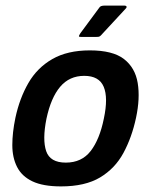

<svg xmlns="http://www.w3.org/2000/svg" viewBox="-20 -659 540 686"><path d="M198 7Q134 7 96 -11Q58 -29 41 -62.5Q24 -96 24 -140.5Q24 -185 35 -238Q50 -308 81.5 -362.5Q113 -417 167 -448Q221 -479 301 -479Q383 -479 423 -448Q463 -417 472 -362.5Q481 -308 466 -238Q451 -168 421 -112.5Q391 -57 337.5 -25Q284 7 198 7ZM215 -78Q272 -78 304 -119.5Q336 -161 351 -235Q367 -310 350.5 -349Q334 -388 281 -388Q228 -388 195 -349Q162 -310 146 -235Q131 -160 145 -119Q159 -78 215 -78ZM270 -527Q262 -527 262 -529.5Q262 -532 267 -540L335 -632Q339 -639 354 -639H425Q430 -639 432 -636Q434 -633 428 -627L340 -532Q336 -528 332 -527.5Q328 -527 322 -527Z"/></svg>

Font: Glory Thin SemiBold
Style: Italic
Weight: 600
Italic angle: -12°
Version: Version 1.011